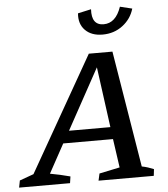

<svg xmlns="http://www.w3.org/2000/svg" viewBox="-103 -927 858 980"><g transform="rotate(-5 325.5 -437.5)"><path d="M588 -53Q604 -50 619.5 -45Q635 -40 649 -34L645 0H362L370 -36L475 -58L454 -205H199L118 -57Q169 -48 221 -34L216 0H-45L-38 -36L34 -62L369 -650H490ZM234 -267H446L404 -577ZM448 -741Q391 -741 359 -773.5Q327 -806 332 -860L400 -875Q395 -793 458 -793Q520 -793 548 -875L610 -860Q595 -808 551 -774.5Q507 -741 448 -741Z"/></g></svg>

Font: Piazzolla SC Medium
Style: Italic
Weight: 500
Italic angle: -11.3°
Designer: Juan Pablo del Peral
Foundry: Huerta Tipografica
Version: Version 1.330